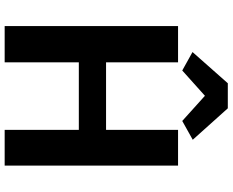

<svg xmlns="http://www.w3.org/2000/svg" viewBox="-107 -890 997 823"><g transform="rotate(90 391.5 -478.5)"><path d="M91.8 0H247.1V-317.9H536.6V0H689.9V-743.2H536.6V-434.6H247.1V-743.2H91.8ZM282.2 -761.2 390.6 -858.4 498.5 -761.2 579.1 -806.2 444.3 -956.5H336.9L203.1 -805.2Z"/></g></svg>

Font: Merriweather Sans
Style: Bold
Weight: 700
Designer: Eben Sorkin ( eben@eyebytes.com )
Foundry: Eben Sorkin
Version: Version 1.003